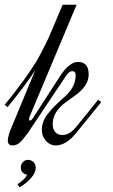

<svg xmlns="http://www.w3.org/2000/svg" viewBox="-80 -615 478 812"><path d="M184 -44Q216 -44 246 -83L335 -193L348 -183L240 -50Q199 0 155 0Q132 0 114.5 -19Q97 -38 97 -66Q97 -101 121 -132Q145 -163 187 -200Q240 -244 240 -296Q240 -314 226 -314Q211 -314 197 -291L38 -53Q17 -24 3.5 -12Q-10 0 -27 0Q-47 0 -47 -21Q-47 -41 -26 -89L69 -318Q26 -252 -48 -162L-60 -172Q-36 -201 -15.5 -228Q5 -255 19 -274Q33 -293 47.5 -315Q62 -337 69 -347.5Q76 -358 87 -379Q98 -400 100.5 -404.5Q103 -409 114 -431Q125 -453 126 -456L185 -595H244L45 -121Q43 -117 43 -112Q43 -105 47 -105Q52 -105 59 -115L174 -293Q213 -353 250 -353Q295 -353 295 -300Q295 -274 279.5 -252Q264 -230 241.5 -214Q219 -198 196.5 -181.5Q174 -165 158.5 -142Q143 -119 143 -91Q143 -68 154 -56Q165 -44 184 -44ZM2 177 -6 164Q29 141 34 124Q8 118 8 93Q8 80 17 70.5Q26 61 38 61Q52 61 61.5 70.5Q71 80 71 94Q71 116 50 139.5Q29 163 2 177Z"/></svg>

Font: Dynalight
Style: Regular
Weight: 400
Designer: Astigmatic (AOETI)
Foundry: Astigmatic (AOETI)
Version: Version 1.000